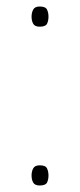

<svg xmlns="http://www.w3.org/2000/svg" viewBox="-20 -628 246 590"><path d="M102 -546Q87 -546 82 -555Q77 -564 77 -577Q77 -589 82 -598.5Q87 -608 102 -608Q120 -608 124.5 -598.5Q129 -589 129 -577Q129 -564 124.5 -555Q120 -546 102 -546ZM102 -58Q87 -58 82 -67Q77 -76 77 -89Q77 -101 82 -110.5Q87 -120 102 -120Q120 -120 124.5 -110.5Q129 -101 129 -89Q129 -76 124.5 -67Q120 -58 102 -58Z"/></svg>

Font: Noto Sans Malayalam UI SemiCondensed Thin
Style: Regular
Weight: 100
Width: 4
Designer: Jelle Bosma - Monotype Design Team
Foundry: Monotype Imaging Inc.
Version: Version 2.104; ttfautohint (v1.8.4.7-5d5b)